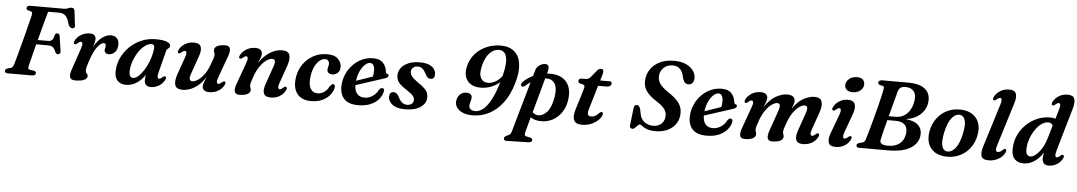

<svg xmlns="http://www.w3.org/2000/svg" viewBox="-43 -1210 10890 1941"><g transform="rotate(5 5402.0 -239.0)"><path d="M167.5 -673.5Q168.5 -700 203.5 -700H541.5Q570 -700 587.5 -708.8Q605 -717.5 621.5 -717.5Q647.5 -717.5 652.5 -689.5L670 -543.5Q675.5 -514 649 -511Q623 -508 607 -543L598 -570Q584 -615.5 561.8 -635.8Q539.5 -656 499 -656H388Q379 -624 366 -576.5Q353 -529 338.2 -473.5Q323.5 -418 309 -362H415Q439 -362 453.8 -376Q468.5 -390 475 -427.5Q482.5 -446 499 -446Q521.5 -446 525.5 -421.5L548 -269.5Q550.5 -253 543.2 -245.2Q536 -237.5 524 -237Q506.5 -236.5 496 -257Q483 -290 466.5 -303.8Q450 -317.5 415.5 -317.5H297Q278.5 -245.5 263.2 -185.2Q248 -125 240.5 -94.5Q236 -77 238.5 -67.8Q241 -58.5 259.5 -55L293.5 -50Q319 -46 319 -27.5Q319 -15.5 309.2 -7.8Q299.5 0 279 0H35Q18 0 11.5 -6.5Q5 -13 5.5 -23.5Q6 -43 35 -51L59 -57Q82 -62.5 92 -95Q102.5 -130 117 -183.2Q131.5 -236.5 147.8 -297.8Q164 -359 179.5 -419.2Q195 -479.5 207.2 -529Q219.5 -578.5 226.5 -607Q230.5 -624.5 227.5 -632.8Q224.5 -641 213 -644.5L189 -651Q178.5 -655 172.8 -660Q167 -665 167.5 -673.5Z M681.5 -353.5Q666.5 -361.5 682 -391Q702 -428.5 741.2 -451.2Q780.5 -474 828.5 -474Q889.5 -474 889.5 -419.5Q889.5 -403 883.8 -382.2Q878 -361.5 869.5 -339Q906.5 -406 952.2 -440Q998 -474 1041 -474Q1082.5 -474 1104.2 -449.2Q1126 -424.5 1124.5 -385Q1123 -336 1097.2 -308.8Q1071.5 -281.5 1038 -281.5Q1013 -281.5 1002 -292.5Q991 -303.5 991 -317.5Q991 -329.5 994.8 -340.5Q998.5 -351.5 998.5 -363.5Q998.5 -388.5 976 -388.5Q948 -388.5 911.5 -340.5Q875 -292.5 841.5 -191Q829.5 -156 824.5 -135Q819.5 -114 819.5 -97Q819.5 -82 825.5 -74.8Q831.5 -67.5 837.2 -60.8Q843 -54 843 -40Q843 -18 812 -3Q781 12 719.5 12Q676.5 12 667.2 -15.2Q658 -42.5 676.5 -95L751.5 -314.5Q764.5 -352 760.8 -367Q757 -382 744.5 -382Q731 -382 709.5 -363Q692.5 -348 681.5 -353.5Z M1555 -147Q1545 -108 1548.5 -93.2Q1552 -78.5 1563.5 -78.5Q1577 -78.5 1598.5 -98Q1615.5 -112.5 1626.5 -107Q1641.5 -99.5 1626 -69.5Q1606.5 -32.5 1568.2 -10.2Q1530 12 1489 12Q1422.5 12 1422.5 -54Q1422.5 -65.5 1423.8 -78.2Q1425 -91 1428.5 -108Q1391.5 -50.5 1340.8 -19.2Q1290 12 1235.5 12Q1177 12 1145.2 -26.2Q1113.5 -64.5 1122 -145Q1128.5 -206.5 1158.2 -265.2Q1188 -324 1237.8 -371Q1287.5 -418 1353 -446Q1418.5 -474 1496 -474Q1574 -474 1611.8 -458Q1649.5 -442 1647 -418.5Q1645.5 -405.5 1638 -399Q1630.5 -392.5 1622.5 -385.8Q1614.5 -379 1611 -366ZM1262.5 -148.5Q1258 -102 1269.2 -83Q1280.5 -64 1301 -64Q1325.5 -64 1353.8 -88.5Q1382 -113 1409 -155Q1436 -197 1456.5 -250.8Q1477 -304.5 1486 -363.5Q1495.5 -421 1459.5 -421Q1426.5 -421 1393.5 -397Q1360.5 -373 1332.8 -333.2Q1305 -293.5 1286.2 -245.2Q1267.5 -197 1262.5 -148.5Z M2229.5 -108.5Q2244.5 -100.5 2229 -70.5Q2209 -33 2169.5 -10.5Q2130 12 2079.5 12Q2047.5 12 2029.2 -1.8Q2011 -15.5 2011 -42Q2011 -59.5 2019.8 -82.8Q2028.5 -106 2042 -137.5Q2006 -82 1965.5 -49.2Q1925 -16.5 1885.2 -2.2Q1845.5 12 1812 12Q1745.5 12 1733.2 -30Q1721 -72 1745.5 -141.5L1806.5 -314.5Q1820 -352.5 1816.2 -367.2Q1812.5 -382 1800 -382Q1786.5 -382 1765 -363Q1748 -348 1737 -353.5Q1722 -361.5 1737.5 -391Q1757.5 -428.5 1796.5 -451.2Q1835.5 -474 1885 -474Q1941.5 -474 1955 -438.8Q1968.5 -403.5 1947 -342L1885 -165.5Q1868.5 -121 1873.2 -102Q1878 -83 1903 -83Q1927 -83 1958.5 -104.2Q1990 -125.5 2020.5 -166.5Q2051 -207.5 2072.5 -268Q2088.5 -310.5 2095 -332.2Q2101.5 -354 2101.5 -367Q2101.5 -381.5 2096.8 -392.2Q2092 -403 2092 -417.5Q2092 -443 2121.5 -458.5Q2151 -474 2203 -474Q2279 -474 2239.5 -366L2160 -147Q2146.5 -109.5 2150.2 -94.5Q2154 -79.5 2166.5 -79.5Q2180 -79.5 2201.5 -99Q2218.5 -113.5 2229.5 -108.5Z M2359.5 -353.5Q2344 -361.5 2359.5 -391Q2380 -428.5 2419.5 -451.2Q2459 -474 2509 -474Q2541.5 -474 2559.5 -460.2Q2577.5 -446.5 2577.5 -420Q2577.5 -402 2568.8 -378.8Q2560 -355.5 2547 -324.5Q2583 -379.5 2623.5 -412.2Q2664 -445 2703.8 -459.5Q2743.5 -474 2777 -474Q2843 -474 2855.5 -432Q2868 -390 2843.5 -320.5L2782.5 -147Q2769 -109.5 2772.5 -94.5Q2776 -79.5 2788.5 -79.5Q2802.5 -79.5 2823.5 -99Q2840.5 -113.5 2851.5 -108.5Q2867 -100.5 2851.5 -70.5Q2831.5 -33 2792.5 -10.5Q2753.5 12 2704 12Q2647.5 12 2633.8 -23.2Q2620 -58.5 2642 -119.5L2704 -296.5Q2720 -341 2715.2 -359.8Q2710.5 -378.5 2686 -378.5Q2661.5 -378.5 2630.2 -357.5Q2599 -336.5 2568.5 -295.2Q2538 -254 2516 -194Q2500.5 -151 2494 -129.2Q2487.5 -107.5 2487.5 -94.5Q2487.5 -80.5 2492.2 -69.8Q2497 -59 2497 -44.5Q2497 -18.5 2467.2 -3.2Q2437.5 12 2386 12Q2310 12 2349.5 -96L2428.5 -314.5Q2442.5 -352 2438.8 -367Q2435 -382 2422.5 -382Q2408.5 -382 2387.5 -363Q2370.5 -348 2359.5 -353.5Z M3219 -423Q3191.5 -423 3164.2 -400.5Q3137 -378 3116.8 -337.5Q3096.5 -297 3088.5 -243Q3076 -156 3100 -113.8Q3124 -71.5 3173.5 -71.5Q3207 -71.5 3238 -91.8Q3269 -112 3287 -149.5Q3298.5 -164 3306 -171.2Q3313.5 -178.5 3323.5 -178.5Q3334 -178 3339.2 -167.8Q3344.5 -157.5 3339.5 -138Q3331.5 -102 3303.5 -67.5Q3275.5 -33 3228 -10.5Q3180.5 12 3114 12Q3016 12 2970.8 -49Q2925.5 -110 2942 -216.5Q2953 -288 2993 -346.5Q3033 -405 3095.8 -439.5Q3158.5 -474 3238 -474Q3312.5 -474 3348.5 -437Q3384.5 -400 3382.5 -353Q3381 -315.5 3357.5 -295.2Q3334 -275 3306 -275Q3280 -275 3266 -287.2Q3252 -299.5 3252.5 -319Q3253 -334 3257.5 -348Q3262 -362 3262 -379Q3262.5 -398 3251.2 -410.5Q3240 -423 3219 -423Z M3838.5 -144Q3829.5 -104 3799 -68.2Q3768.5 -32.5 3716.2 -10.2Q3664 12 3590.5 12Q3491 12 3446.2 -39.5Q3401.5 -91 3408 -180Q3412.5 -240.5 3437.2 -293.5Q3462 -346.5 3502.2 -387.2Q3542.5 -428 3594.2 -451Q3646 -474 3704.5 -474Q3771.5 -474 3804.2 -438.5Q3837 -403 3842 -352Q3844.5 -331 3857.5 -329Q3872.5 -327 3872.5 -313.5Q3872.5 -304 3864.5 -295.8Q3856.5 -287.5 3835 -281Q3813 -274 3777.5 -262.5Q3742 -251 3700.8 -237.5Q3659.5 -224 3619.5 -211Q3579.5 -198 3547.5 -187.5Q3548.5 -129 3575 -99.2Q3601.5 -69.5 3647.5 -69.5Q3691 -69.5 3728.5 -93.2Q3766 -117 3787.5 -159Q3797.5 -172 3804.8 -177Q3812 -182 3821 -181.5Q3831 -181.5 3837 -172.5Q3843 -163.5 3838.5 -144ZM3677 -424Q3651.5 -424 3624.8 -399.2Q3598 -374.5 3577.5 -331.2Q3557 -288 3550 -232Q3589 -245.5 3635.5 -261.5Q3682 -277.5 3716.5 -289.5Q3722.5 -316.5 3722.5 -355Q3722.5 -385.5 3710.2 -404.8Q3698 -424 3677 -424Z M4085 -35Q4114 -35 4131.8 -50.2Q4149.5 -65.5 4149.5 -89.5Q4149.5 -112 4133.5 -131.8Q4117.5 -151.5 4065.5 -185.5Q4007.5 -222.5 3984.8 -252Q3962 -281.5 3962 -324Q3962 -364.5 3987.5 -398.8Q4013 -433 4061.2 -453.5Q4109.5 -474 4178 -474Q4258.5 -474 4299 -443.5Q4339.5 -413 4340 -370Q4340.5 -317 4299 -317Q4281 -317 4267.8 -328.2Q4254.5 -339.5 4241 -369Q4225.5 -399 4206.5 -414.2Q4187.5 -429.5 4161 -429.5Q4130 -429.5 4111.8 -413.2Q4093.5 -397 4093.5 -370.5Q4093.5 -348.5 4109.2 -326.5Q4125 -304.5 4176.5 -268.5Q4218.5 -240 4241.5 -218.2Q4264.5 -196.5 4273.2 -175.2Q4282 -154 4282 -127.5Q4282 -66.5 4224.5 -27.2Q4167 12 4071 12Q3982 12 3939 -22Q3896 -56 3896 -99.5Q3896.5 -123 3907.2 -136.8Q3918 -150.5 3936.5 -150.5Q3957.5 -150.5 3972 -137.2Q3986.5 -124 3999.5 -96.5Q4017.5 -62.5 4038.5 -48.8Q4059.5 -35 4085 -35Z M4753.5 13.5Q4689 13.5 4646.8 -6.8Q4604.5 -27 4587 -59.8Q4569.5 -92.5 4578.5 -130Q4587.5 -168 4612.8 -188.8Q4638 -209.5 4671.5 -209.5Q4708 -209.5 4721.5 -190.5Q4735 -171.5 4725 -137L4716.5 -105Q4707 -70 4723.2 -50.8Q4739.5 -31.5 4779.5 -31.5Q4817 -31.5 4856 -62.2Q4895 -93 4932.8 -162Q4970.5 -231 5004 -345.5Q4966.5 -312 4916 -292.2Q4865.5 -272.5 4811.5 -272.5Q4716.5 -272.5 4673.5 -331.2Q4630.5 -390 4657.5 -489Q4676.5 -557 4723.2 -607.5Q4770 -658 4835.5 -686Q4901 -714 4977.5 -714Q5064 -714 5115.2 -670.2Q5166.5 -626.5 5177.8 -545.2Q5189 -464 5156 -350.5Q5122 -231.5 5061.5 -150.2Q5001 -69 4922 -27.8Q4843 13.5 4753.5 13.5ZM4806 -499.5Q4783.5 -412.5 4806.2 -370Q4829 -327.5 4880 -327.5Q4918.5 -327.5 4957.2 -350Q4996 -372.5 5022 -410Q5046 -506.5 5044 -563.2Q5042 -620 5020.2 -644.5Q4998.5 -669 4962 -669Q4911 -669 4869.5 -626.2Q4828 -583.5 4806 -499.5Z M5257.5 -330.5Q5247.5 -322 5236.8 -320.2Q5226 -318.5 5219 -326Q5212 -333.5 5215.8 -346Q5219.5 -358.5 5232.5 -370.5Q5275 -411.5 5328.5 -437L5344 -492Q5354.5 -530 5384 -548.8Q5413.5 -567.5 5441 -567.5Q5492 -567.5 5472.5 -495L5466.5 -473Q5487 -474.5 5508.5 -474Q5611.5 -471.5 5665 -408.8Q5718.5 -346 5703.5 -229Q5693.5 -154.5 5656.8 -99.5Q5620 -44.5 5564.8 -15.5Q5509.5 13.5 5444.5 12Q5381 10.5 5341.5 -18L5300.5 132Q5294.5 154.5 5298 165.5Q5301.5 176.5 5319.5 180L5350 185Q5376 190.5 5376 209.5Q5376.5 221 5367 228Q5357.5 235 5342 235.5L5117 240.5Q5090 241 5090 218.5Q5090 209 5095.8 202.2Q5101.5 195.5 5116 188Q5139.5 179.5 5148.8 170.5Q5158 161.5 5163 143L5309.5 -371.5Q5283 -353.5 5257.5 -330.5ZM5411.5 -45.5Q5463 -43 5505.5 -92.2Q5548 -141.5 5564.5 -247Q5577.5 -330.5 5554 -374.2Q5530.5 -418 5483 -422Q5468 -423.5 5453 -423L5356.5 -71Q5378 -47.5 5411.5 -45.5Z M5841 -394 5808 -402Q5789 -409 5789 -427Q5789 -452.5 5824.5 -452.5H5861Q5887.5 -452.5 5910 -476.5L5971 -550.5Q5986 -568 6007.5 -568Q6032 -568 6032 -544.5Q6032 -529.5 6024 -501L6008.5 -450H6105.5Q6126.5 -450 6126.5 -431Q6126.5 -414 6112.5 -404.2Q6098.5 -394.5 6074.5 -394.5H5992L5922 -158Q5908 -112 5915.8 -95.8Q5923.5 -79.5 5950 -79.5Q5970 -79.5 5988 -88.8Q6006 -98 6026 -119.5Q6039 -133.5 6049.5 -133.5Q6066.5 -133.5 6064.5 -114.5Q6061.5 -88 6034.5 -58.8Q6007.5 -29.5 5962.8 -8.8Q5918 12 5863 12Q5799.5 12 5781.8 -26.5Q5764 -65 5787.5 -142L5848.5 -340Q5857 -367.5 5855 -378.8Q5853 -390 5841 -394Z M6610.5 12Q6567.5 12 6538.8 3.8Q6510 -4.5 6492 -15.2Q6474 -26 6463.8 -34.2Q6453.5 -42.5 6447 -42.5Q6438 -42.5 6426.2 -30Q6414.5 -17.5 6401.5 -4.8Q6388.5 8 6376 8Q6345.5 8 6348.5 -25L6369 -199Q6372 -236 6400 -236Q6412 -236 6420 -227.2Q6428 -218.5 6434.5 -202L6445 -152Q6454.5 -97.5 6492 -69Q6529.5 -40.5 6581 -40.5Q6629.5 -40.5 6660 -65.8Q6690.5 -91 6696.5 -133.5Q6704 -176 6681.5 -213Q6659 -250 6592.5 -291.5Q6517 -339 6485.2 -388.5Q6453.5 -438 6461.5 -505.5Q6467.5 -560.5 6500.5 -608Q6533.5 -655.5 6592.8 -684.5Q6652 -713.5 6736.5 -713.5Q6809 -713.5 6858.5 -690.2Q6908 -667 6933 -630.5Q6958 -594 6956.5 -554Q6955.5 -526 6940.8 -507.5Q6926 -489 6900.5 -489Q6879 -489 6865.8 -500.8Q6852.5 -512.5 6843.5 -539.5L6833.5 -577Q6821.5 -622 6794.2 -643.8Q6767 -665.5 6727.5 -665.5Q6671.5 -665.5 6637.5 -634Q6603.5 -602.5 6597.5 -557Q6591 -511.5 6615 -473.5Q6639 -435.5 6702.5 -392.5Q6763.5 -353 6796 -317.5Q6828.5 -282 6839.2 -245.8Q6850 -209.5 6845 -167.5Q6839.5 -114.5 6808.5 -74Q6777.5 -33.5 6726.5 -10.8Q6675.5 12 6610.5 12Z M7374 -144Q7365 -104 7334.5 -68.2Q7304 -32.5 7251.8 -10.2Q7199.5 12 7126 12Q7026.5 12 6981.8 -39.5Q6937 -91 6943.5 -180Q6948 -240.5 6972.8 -293.5Q6997.5 -346.5 7037.8 -387.2Q7078 -428 7129.8 -451Q7181.5 -474 7240 -474Q7307 -474 7339.8 -438.5Q7372.5 -403 7377.5 -352Q7380 -331 7393 -329Q7408 -327 7408 -313.5Q7408 -304 7400 -295.8Q7392 -287.5 7370.5 -281Q7348.5 -274 7313 -262.5Q7277.5 -251 7236.2 -237.5Q7195 -224 7155 -211Q7115 -198 7083 -187.5Q7084 -129 7110.5 -99.2Q7137 -69.5 7183 -69.5Q7226.5 -69.5 7264 -93.2Q7301.5 -117 7323 -159Q7333 -172 7340.2 -177Q7347.5 -182 7356.5 -181.5Q7366.5 -181.5 7372.5 -172.5Q7378.5 -163.5 7374 -144ZM7212.5 -424Q7187 -424 7160.2 -399.2Q7133.5 -374.5 7113 -331.2Q7092.5 -288 7085.5 -232Q7124.5 -245.5 7171 -261.5Q7217.5 -277.5 7252 -289.5Q7258 -316.5 7258 -355Q7258 -385.5 7245.8 -404.8Q7233.5 -424 7212.5 -424Z M7757.5 -96 7828 -296.5Q7843.5 -340 7839 -359.2Q7834.5 -378.5 7812.5 -378.5Q7789 -378.5 7758 -357.5Q7727 -336.5 7697 -295.2Q7667 -254 7645 -194Q7629.5 -151 7623 -129.2Q7616.5 -107.5 7616.5 -94.5Q7616.5 -80.5 7621.2 -69.8Q7626 -59 7626 -44.5Q7626 -18.5 7596.2 -3.2Q7566.5 12 7515 12Q7439 12 7478.5 -96L7557.5 -314.5Q7571.5 -352 7567.8 -367Q7564 -382 7551.5 -382Q7537.5 -382 7516.5 -363Q7499.5 -348 7488.5 -353.5Q7473 -361.5 7488.5 -391Q7508.5 -428.5 7548.2 -451.2Q7588 -474 7638 -474Q7670.5 -474 7688.5 -460.2Q7706.5 -446.5 7706.5 -420Q7706.5 -402 7698 -379Q7689.5 -356 7676 -325Q7730 -407.5 7792 -440.8Q7854 -474 7903.5 -474Q7985.5 -474 7984 -411.5Q7983.5 -396 7977.2 -377.2Q7971 -358.5 7960.5 -334Q8013 -411.5 8072.8 -442.8Q8132.5 -474 8181 -474Q8243.5 -474 8256.5 -431.8Q8269.5 -389.5 8245 -320.5L8184 -147Q8170.5 -109.5 8174.8 -94.5Q8179 -79.5 8190.5 -79.5Q8205.5 -79.5 8225.5 -99Q8243.5 -113.5 8253.5 -108.5Q8270 -100.5 8253.5 -70.5Q8234 -33 8195 -10.5Q8156 12 8106 12Q8050 12 8036.2 -23.2Q8022.5 -58.5 8044 -119.5L8106 -296.5Q8122 -340 8117 -359.2Q8112 -378.5 8090.5 -378.5Q8066.5 -378.5 8036 -357.5Q8005.5 -336.5 7975.8 -295.2Q7946 -254 7924.5 -194Q7908.5 -151 7902 -129.2Q7895.5 -107.5 7895.5 -94.5Q7895.5 -80.5 7900.2 -69.8Q7905 -59 7905 -44.5Q7905 -18.5 7875.5 -3.2Q7846 12 7794 12Q7754.5 12 7746.8 -15.2Q7739 -42.5 7757.5 -96Z M8559.5 -554.5Q8520 -554.5 8499.2 -574.2Q8478.5 -594 8480.5 -623Q8482.5 -657 8513 -683.5Q8543.5 -710 8593 -710Q8634.5 -710 8653.5 -689.5Q8672.5 -669 8670.5 -640.5Q8668.5 -604 8638 -579.2Q8607.5 -554.5 8559.5 -554.5ZM8514.5 -147.5Q8501.5 -109.5 8505 -94.8Q8508.5 -80 8521 -80Q8534.5 -80 8556 -99Q8573 -114 8584 -108.5Q8599 -100.5 8583.5 -71Q8563.5 -33.5 8524.8 -10.8Q8486 12 8436 12Q8379.5 12 8366 -23.5Q8352.5 -59 8375.5 -121L8447 -314.5Q8461 -352 8457.2 -367Q8453.5 -382 8441 -382Q8427 -382 8406 -363Q8389 -348 8378 -353.5Q8362.5 -361.5 8378 -391Q8398 -428.5 8436.5 -451.2Q8475 -474 8523.5 -474Q8575 -474 8591 -438.8Q8607 -403.5 8583.5 -336.5Z M8849 -700H9108.5Q9232 -700 9286.8 -652Q9341.5 -604 9332 -519.5Q9323.5 -447 9267.8 -395.2Q9212 -343.5 9122 -330.5Q9213 -320 9251.5 -278.8Q9290 -237.5 9282 -174.5Q9271 -93.5 9192.8 -46.8Q9114.5 0 8969 0H8677Q8659.5 0 8653 -6.5Q8646.5 -13 8646.5 -22.5Q8646.5 -41 8675.5 -49.5L8701 -55.5Q8716 -60 8723.2 -68.2Q8730.5 -76.5 8735 -90.5Q8747.5 -129.5 8763.5 -186Q8779.5 -242.5 8796.2 -305.5Q8813 -368.5 8828 -427.5Q8843 -486.5 8853.5 -531.5Q8864 -576.5 8867.5 -596Q8872.5 -619 8872 -629.2Q8871.5 -639.5 8857 -645L8830 -651Q8809.5 -658.5 8809.5 -672.5Q8809.5 -684.5 8819.2 -692.2Q8829 -700 8849 -700ZM9012.5 -595.5Q9000 -548 8982 -481Q8964 -414 8946 -344.5H9014Q9087 -344.5 9134.8 -395.2Q9182.5 -446 9192 -527.5Q9200.5 -589.5 9172 -621.5Q9143.5 -653.5 9090.5 -653.5Q9054.5 -653.5 9037.8 -640Q9021 -626.5 9012.5 -595.5ZM8885.5 -103Q8871 -46.5 8963.5 -46.5Q9036 -46.5 9080.2 -80.5Q9124.5 -114.5 9135 -179.5Q9144.5 -240 9114.5 -272Q9084.5 -304 9022 -304H8935Q8918.5 -241.5 8905.2 -187.8Q8892 -134 8885.5 -103Z M9661 -474.5Q9731.5 -473.5 9780.2 -443.8Q9829 -414 9849.8 -360Q9870.5 -306 9857 -231.5Q9843 -157.5 9801.8 -102Q9760.5 -46.5 9699 -16.5Q9637.5 13.5 9563.5 12Q9494 11 9445.8 -18.8Q9397.5 -48.5 9377 -102.5Q9356.5 -156.5 9370 -231Q9384 -305 9425 -360.5Q9466 -416 9526.8 -446Q9587.5 -476 9661 -474.5ZM9562 -41.5Q9607.5 -36 9646.8 -83.2Q9686 -130.5 9707.5 -228.5Q9728 -321 9714.8 -368.5Q9701.5 -416 9662.5 -421Q9617.5 -426 9579.2 -379Q9541 -332 9519.5 -233.5Q9499 -141.5 9511.5 -94Q9524 -46.5 9562 -41.5Z M10199.5 -586.5 10065.5 -153.5Q10052 -110.5 10056 -95.5Q10060 -80.5 10075 -80.5Q10101 -80.5 10125.5 -107.5Q10140 -120.5 10150.5 -116.5Q10167.5 -109.5 10153 -79.5Q10136 -40.5 10090.5 -14.2Q10045 12 9988 12Q9929.5 12 9916.5 -22.8Q9903.5 -57.5 9924.5 -124.5L10059.5 -559.5Q10071.5 -597.5 10067.8 -612.2Q10064 -627 10051.5 -627Q10038 -627 10016.5 -608Q9999.5 -593 9988.5 -598.5Q9973.5 -606.5 9989 -636Q10009 -673.5 10048 -696.2Q10087 -719 10136.5 -719Q10192.5 -719 10205.8 -684Q10219 -649 10199.5 -586.5Z M10793.5 -586.5 10666.5 -147.5Q10655.5 -108.5 10658.8 -93.5Q10662 -78.5 10674.5 -78.5Q10688.5 -78.5 10709.5 -98Q10726.5 -112.5 10737.5 -107Q10753 -99.5 10737.5 -69.5Q10717.5 -32.5 10679.8 -10.2Q10642 12 10601 12Q10566 12 10549.8 -5.5Q10533.5 -23 10533.5 -54Q10533.5 -78 10542 -115Q10500 -51 10449 -19.5Q10398 12 10346 12Q10279.5 12 10247.2 -29.8Q10215 -71.5 10224.5 -156.5Q10230.5 -220 10260 -277.5Q10289.5 -335 10336.8 -379Q10384 -423 10444.2 -448.5Q10504.5 -474 10572.5 -474Q10603 -474 10627 -466.5L10654.5 -559.5Q10666 -597.5 10662.8 -612.2Q10659.5 -627 10647 -627Q10633 -627 10612 -608Q10595 -593 10584 -598.5Q10568.5 -606.5 10584 -636Q10604 -673.5 10642.5 -696.2Q10681 -719 10730 -719Q10786 -719 10798.5 -684.2Q10811 -649.5 10793.5 -586.5ZM10361.5 -137.5Q10360 -97.5 10373 -80.8Q10386 -64 10408 -64Q10432.5 -64 10462.5 -88.5Q10492.5 -113 10519.8 -156.2Q10547 -199.5 10564 -256L10605 -393.5Q10593.5 -422.5 10557 -422.5Q10521.5 -422.5 10487.2 -396.8Q10453 -371 10425 -328.5Q10397 -286 10379.8 -236Q10362.5 -186 10361.5 -137.5Z"/></g></svg>

Font: Fraunces 9pt SemiBold
Style: Italic
Weight: 600
Italic angle: -16°
Version: Version 1.000;[b76b70a41]